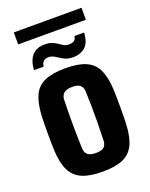

<svg xmlns="http://www.w3.org/2000/svg" viewBox="-166 -985 846 1082"><g transform="rotate(-20 257.5 -444.5)"><path d="M258 10Q182 10 136 -10Q90 -30 68 -74Q46 -118 42 -191Q41 -210 40.5 -239.5Q40 -269 40 -301.5Q40 -334 40.5 -363Q41 -392 42 -410Q47 -484 68.5 -527.5Q90 -571 136 -590.5Q182 -610 258 -610Q336 -610 381.5 -589.5Q427 -569 448 -525Q469 -481 473 -410Q474 -391 474.5 -361.5Q475 -332 475 -299.5Q475 -267 474.5 -238Q474 -209 473 -191Q469 -118 447.5 -74Q426 -30 381 -10Q336 10 258 10ZM258 -102Q293 -102 307 -115Q321 -128 322 -153Q324 -212 324.5 -258.5Q325 -305 324.5 -350Q324 -395 322 -448Q321 -472 307 -485Q293 -498 258 -498Q224 -498 208.5 -484Q193 -470 192 -448Q190 -387 190 -309.5Q190 -232 193 -153Q194 -128 209 -115Q224 -102 258 -102ZM89 -660Q93 -719 120 -747.5Q147 -776 193 -776Q228 -776 249 -764.5Q270 -753 286.5 -741Q303 -729 324 -729Q367 -729 369 -763H427Q424 -704 395.5 -678.5Q367 -653 322 -653Q290 -653 268.5 -665Q247 -677 229 -689Q211 -701 190 -701Q152 -701 147 -660ZM55 -827V-899H461V-827Z"/></g></svg>

Font: Big Shoulders Text Black
Style: Regular
Weight: 900
Designer: Patric King
Foundry: XO Type Co
Version: Version 1.000; ttfautohint (v1.8.2)